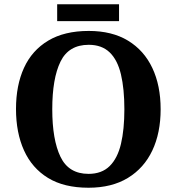

<svg xmlns="http://www.w3.org/2000/svg" viewBox="-20 -870 828 900"><path d="M395 10Q280 10 205 -36Q130 -82 92.5 -165Q55 -248 55 -359Q55 -470 92.5 -552Q130 -634 206 -679.5Q282 -725 396 -725Q505 -725 580 -679.5Q655 -634 694 -551.5Q733 -469 733 -358Q733 -247 694 -164.5Q655 -82 579.5 -36Q504 10 395 10ZM395 -55Q457 -55 494 -91.5Q531 -128 547 -195.5Q563 -263 563 -358Q563 -453 547 -521Q531 -589 494 -624.5Q457 -660 396 -660Q302 -660 263.5 -581Q225 -502 225 -358Q225 -215 263.5 -135Q302 -55 395 -55ZM248 -771V-850H538V-771Z"/></svg>

Font: Noto Rashi Hebrew
Style: Bold
Weight: 700
Version: Version 1.006